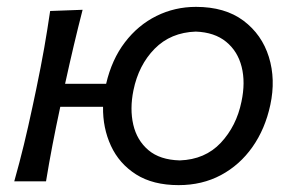

<svg xmlns="http://www.w3.org/2000/svg" viewBox="-20 -528 862 559"><path d="M21.5 0Q37 -55 49.5 -106.5Q62 -158 75 -219L85.5 -268.5Q99.5 -336 108.8 -388.8Q118 -441.5 126 -496L220.5 -499.5Q207 -447 195 -396.2Q183 -345.5 169.5 -284H289Q305.5 -355 343.8 -405Q382 -455 435.5 -481.5Q489 -508 550.5 -508Q635 -508 688.8 -467.8Q742.5 -427.5 762.8 -362.2Q783 -297 767 -222.5Q752 -152.5 715 -100Q678 -47.5 623.2 -18.2Q568.5 11 500 11Q425.5 11 376.2 -20.2Q327 -51.5 303 -103.5Q279 -155.5 280 -217H155.5Q142.5 -156.5 132.8 -105.8Q123 -55 114 0ZM503.5 -61Q577 -63.5 622.8 -112.2Q668.5 -161 683 -232Q695 -288 683.5 -333.5Q672 -379 638.2 -406.5Q604.5 -434 550 -436Q477 -433.5 430.2 -386Q383.5 -338.5 368.5 -265Q357.5 -211 368 -165.2Q378.5 -119.5 412 -91Q445.5 -62.5 503.5 -61Z"/></svg>

Font: Commissioner Flair
Style: Italic
Weight: 400
Italic angle: -12°
Designer: Kostas Bartsokas
Foundry: Kostas Bartsokas
Version: Version 1.000; ttfautohint (v1.8.3)